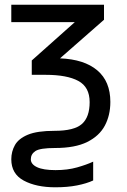

<svg xmlns="http://www.w3.org/2000/svg" viewBox="-20 -556 538 816"><path d="M215 240Q134 240 81 211.5Q28 183 28 121Q28 88 43.5 60.5Q59 33 98.5 16.5Q138 0 212 0Q295 0 328 -29Q361 -58 361 -122Q361 -186 313 -212Q265 -238 174 -238H115V-299L298 -462H28V-536H422V-472L235 -308Q338 -304 393.5 -257Q449 -210 449 -123Q449 -66 425.5 -22Q402 22 350.5 47.5Q299 73 214 73Q150 73 130.5 86Q111 99 111 121Q111 142 137.5 154.5Q164 167 216 167Q267 167 307.5 155.5Q348 144 376 131V211Q348 224 307.5 232Q267 240 215 240Z"/></svg>

Font: Apis
Style: Regular
Weight: 400
Designer: Monotype Design Team
Foundry: Monotype Imaging Inc.
Version: Version 2.000; build 0001